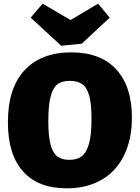

<svg xmlns="http://www.w3.org/2000/svg" viewBox="-20 -1010 760 1045"><path d="M23 -344Q23 -530 113.5 -627.5Q204 -725 368 -725Q528 -725 613 -632Q698 -539 698 -370Q698 -252 655.5 -165Q613 -78 533 -31.5Q453 15 343 15Q187 15 105 -77.5Q23 -170 23 -344ZM478 -362Q478 -443 466 -488Q454 -533 428.5 -551.5Q403 -570 359 -570Q318 -570 293.5 -552Q269 -534 256 -486.5Q243 -439 243 -351Q243 -271 254.5 -225.5Q266 -180 290.5 -160Q315 -140 358 -140Q398 -140 424 -159Q450 -178 464 -226.5Q478 -275 478 -362ZM364 -901 514 -990 577 -914 425 -772 313 -761 147 -914 212 -990Z"/></svg>

Font: Bitter Pro Black
Style: Regular
Weight: 900
Designer: Sol Matas, and Bitter project Authors
Foundry: Sol Matas
Version: Version 1.010